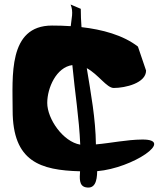

<svg xmlns="http://www.w3.org/2000/svg" viewBox="-20 -758 737 849"><path d="M589.9 -552C523.8 -603.2 431.4 -627.6 340.4 -638C338.4 -664.9 337.2 -691.9 337.2 -719L292.2 -738C306 -704.8 295.5 -675.1 292.8 -642.3C264.2 -644.3 236.3 -645 209.9 -645C14.2 -645 35.9 -417.9 35.9 -270C35.9 -42.5 159 -5.3 334 -0.6C332.1 29.3 329 63.4 358.2 70C399.4 79.3 409.2 43.4 409.7 -1.1C567.6 -14.5 755.4 -142.3 608.9 -141C539.2 -140.4 472.9 -125.5 404.1 -119.5C402.8 -233.5 381.8 -345.1 363.7 -456.7C415.1 -428.7 451.9 -369 482.9 -369C534.3 -369 625.9 -390.8 625.9 -446ZM299.9 -470.2C310.8 -352.6 330 -235.7 334.8 -118.4C258.7 -131.3 188.9 -232.2 188.9 -303C188.9 -369.6 229.3 -460.8 299.9 -470.2Z"/></svg>

Font: Rocketfuel
Style: Regular
Weight: 400
Designer: Mew Too
Foundry: Cannot Into Space Fonts.
Version: Version 0.27